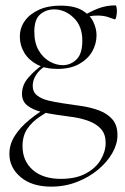

<svg xmlns="http://www.w3.org/2000/svg" viewBox="-20 -414 468 716"><path d="M171 282Q99 282 57 246.5Q15 211 15 160Q15 125 34.5 93.5Q54 62 90 32.5Q126 3 175 -25L185 -14Q156 3 128 21.5Q100 40 82 66Q64 92 64 131Q64 186 102 219.5Q140 253 207 253Q263 253 300 233Q337 213 355.5 182Q374 151 374 119Q374 87 357.5 68Q341 49 314 38.5Q287 28 255 23Q223 18 191 14Q161 10 131.5 2.5Q102 -5 82 -20.5Q62 -36 62 -64Q62 -98 87 -126Q112 -154 140 -173L147 -166Q127 -154 114.5 -134.5Q102 -115 102 -94Q102 -71 118.5 -58Q135 -45 160.5 -39Q186 -33 213 -29Q249 -24 285 -18.5Q321 -13 351 -1.5Q381 10 399.5 31.5Q418 53 418 90Q418 123 399 156.5Q380 190 346 218.5Q312 247 267 264.5Q222 282 171 282ZM194 -157Q149 -157 118 -173.5Q87 -190 70.5 -217.5Q54 -245 54 -277Q54 -310 72.5 -336Q91 -362 125 -377.5Q159 -393 205 -393Q257 -393 286.5 -375.5Q316 -358 328 -332.5Q340 -307 340 -283Q340 -250 323.5 -221.5Q307 -193 274.5 -175Q242 -157 194 -157ZM214 -171Q243 -171 265 -192Q287 -213 287 -263Q287 -317 254.5 -348Q222 -379 182 -379Q152 -379 130 -360.5Q108 -342 108 -296Q108 -254 124 -226.5Q140 -199 164.5 -185Q189 -171 214 -171ZM287 -319V-353Q317 -371 346.5 -382.5Q376 -394 411 -394Q413 -394 414.5 -387Q416 -380 416 -373Q416 -363 413.5 -351.5Q411 -340 407 -342Q399 -345 382.5 -350.5Q366 -356 343 -356Q330 -356 318.5 -354Q307 -352 296 -349Z"/></svg>

Font: Cormorant Light
Style: Regular
Weight: 300
Designer: Christian Thalmann (Catharsis Fonts)
Foundry: Catharsis Fonts
Version: Version 4.000